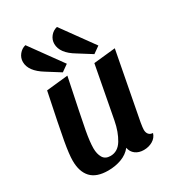

<svg xmlns="http://www.w3.org/2000/svg" viewBox="-189 -886 927 1017"><g transform="rotate(-30 274.0 -377.5)"><path d="M443 -73Q443 -56 451.5 -45.5Q460 -35 477 -34Q469 -8 445 6Q421 20 391 20Q361 20 340.5 5Q320 -10 315 -37Q292 -8 254.5 6Q217 20 173 20Q102 20 68.5 -16Q35 -52 35 -119Q35 -158 48.5 -233.5Q62 -309 104 -510L236 -524Q187 -290 175 -225Q163 -160 163 -121Q163 -87 176.5 -64Q190 -41 222 -41Q267 -41 294 -85.5Q321 -130 333 -193L393 -510L526 -524L448 -115Q443 -85 443 -73ZM224 -551 143 -602Q68 -648 68 -704Q68 -729 84 -749Q100 -769 124 -775L265 -580ZM417 -551 336 -602Q260 -647 260 -704Q260 -729 276 -749Q292 -769 317 -775L458 -580Z"/></g></svg>

Font: Sansita Medium Italic
Style: Regular
Weight: 500
Italic angle: -11°
Designer: Pablo Cosgaya
Foundry: Omnibus-Type
Version: Version 1.006